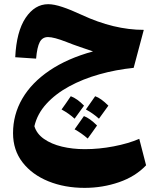

<svg xmlns="http://www.w3.org/2000/svg" viewBox="-20 -556 770 935"><path d="M343.3 73.7Q385.7 13.7 388.7 9.3Q417.5 20 452.6 55.2Q441.4 71.3 429.9 87.2Q418.5 103 407.2 118.7Q377 92.3 343.3 73.7ZM324.7 -87.4Q356 -75.7 389.2 -41.5Q365.7 -9.3 343.3 22Q316.4 -2.9 279.8 -22.9Q303.2 -55.2 324.7 -87.4ZM398.4 -22.9Q420.9 -56.2 443.4 -87.4Q471.2 -78.1 507.8 -41.5Q482.4 -7.3 461.9 22Q434.6 -2.9 398.4 -22.9ZM54.2 -277.3Q60.1 -402.3 104.7 -469Q149.4 -535.6 214.8 -535.6Q242.7 -535.6 283.2 -522.2Q323.7 -508.8 378.4 -483.4Q534.7 -410.6 680.2 -410.6L630.9 -225.6Q544.4 -216.8 463.9 -194.1Q383.3 -171.4 316.9 -135.3Q250.5 -99.1 206.1 -50.5Q161.6 -2 147.5 58.6Q158.7 95.7 194.3 120.6Q230 145.5 281.7 158Q333.5 170.4 393.1 170.4Q462.4 170.4 533.7 156.7Q605 143.1 658.2 120.1L691.4 249Q639.6 303.7 559.6 331.3Q479.5 358.9 392.1 358.9Q294.9 358.9 215.8 326.9Q136.7 294.9 90.1 235.1Q43.5 175.3 43.5 92.3Q43.5 2 88.6 -75.7Q133.8 -153.3 220.9 -212.4Q308.1 -271.5 433.1 -305.7Q404.8 -315.4 370.1 -327.1Q335.4 -338.9 303.7 -351.6Q242.7 -375.5 213.9 -375.5Q186.5 -375.5 173.6 -351.1Q160.6 -326.7 155.8 -270.5Z"/></svg>

Font: Pinar-DS1-FD Bold
Style: Regular
Weight: 700
Designer: Amin Abedi
Version: Version 2.000